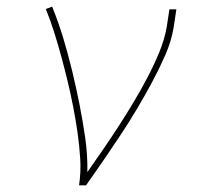

<svg xmlns="http://www.w3.org/2000/svg" viewBox="-20 -558 616 578"><path d="M218 0H239Q266 -38 292 -76Q318 -114 343.5 -152.5Q369 -191 392.5 -230.5Q416 -270 437.5 -310Q459 -350 477.5 -392Q496 -434 503 -477L511 -530H490L482 -477Q475 -438 459 -399.5Q443 -361 423.5 -324Q404 -287 382.5 -251Q361 -215 338 -179.5Q315 -144 291 -109Q267 -74 243 -40Q244 -92 236.5 -143.5Q229 -195 219 -245.5Q209 -296 197 -345.5Q185 -395 170.5 -443Q156 -491 137 -538L118 -531Q132 -496 143.5 -459.5Q155 -423 165 -386Q175 -349 184 -311.5Q193 -274 200.5 -235.5Q208 -197 213.5 -158.5Q219 -120 221.5 -80Q224 -40 218 0Z"/></svg>

Font: Iosevka Sparkle Thin Oblique
Style: Regular
Weight: 100
Italic angle: -9°
Designer: Belleve Invis
Foundry: Belleve Invis
Version: Version 4.5.0; ttfautohint (v1.8.3)